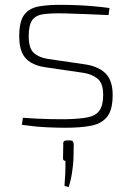

<svg xmlns="http://www.w3.org/2000/svg" viewBox="-20 -514 541 789"><path d="M239 -494Q269 -494 302 -492.5Q335 -491 368 -488Q401 -485 430 -481L426 -452Q382 -454 334.5 -456Q287 -458 243 -459Q192 -460 160 -456Q128 -452 113 -432Q98 -412 98 -365Q98 -316 118.5 -297Q139 -278 176 -272L333 -249Q387 -240 415 -211Q443 -182 443 -124Q443 -63 420.5 -34.5Q398 -6 355 2.5Q312 11 249 11Q216 11 171.5 9Q127 7 70 -1L74 -30Q104 -28 131 -26.5Q158 -25 185.5 -24.5Q213 -24 245 -24Q304 -25 338.5 -31.5Q373 -38 388.5 -59.5Q404 -81 404 -124Q404 -172 380.5 -191Q357 -210 321 -215L164 -238Q130 -243 106 -257.5Q82 -272 70.5 -298Q59 -324 59 -365Q59 -425 79 -452.5Q99 -480 139 -487.5Q179 -495 239 -494ZM267 63Q276 63 279 66.5Q282 70 283 79L282 136Q281 163 276 195.5Q271 228 262 255L245 250Q247 223 248 202.5Q249 182 249 147Q238 147 239 135L240 79Q239 70 243 66.5Q247 63 255 63Z"/></svg>

Font: Exo 2 ExtraLight
Style: Regular
Weight: 250
Designer: Natanael Gama
Foundry: Natanael Gama
Version: Version 2.010